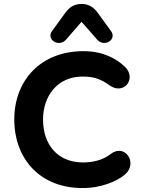

<svg xmlns="http://www.w3.org/2000/svg" viewBox="-20 -938 727 968"><path d="M407 10C478 9 567 -18 614 -62C674 -118 610 -217 537 -161C499 -130 445 -119 399 -119C270 -119 197 -209 197 -336C197 -453 269 -553 398 -552C462 -552 495 -534 532 -508C606 -455 673 -545 607 -604C566 -642 501 -679 405 -680C187 -682 52 -534 52 -336C52 -137 183 15 407 10ZM312 -737 391 -828 471 -737C508 -698 570 -739 540 -781L473 -873C451 -904 425 -918 391 -918C357 -918 331 -904 309 -873L242 -781C212 -739 275 -698 312 -737Z"/></svg>

Font: SN Pro
Style: Bold
Weight: 700
Designer: Tobias Whetton
Foundry: Supernotes
Version: Version 1.003;Glyphs 3.3 (3324)